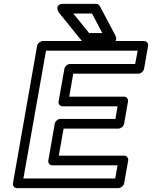

<svg xmlns="http://www.w3.org/2000/svg" viewBox="-20 -948 786 993"><path d="M577 -333H292C277 -333 265 -319 263 -308L230 -118C227 -103 239 -93 250 -93H588L576 -25H101L218 -686H692L679 -617H342C327 -617 315 -603 313 -592L283 -423C280 -408 293 -398 304 -398H588ZM593 -283C604 -283 619 -293 622 -308L642 -423C644 -434 637 -448 622 -448H338L359 -567H696C707 -567 722 -577 725 -592L746 -711C748 -722 740 -736 725 -736H202C191 -736 175 -726 172 -711L47 0C45 11 53 25 68 25H592C603 25 619 15 622 0L643 -118C645 -129 637 -143 622 -143H284L309 -283ZM509 -777H441L359 -878H456ZM549 -727C598 -727 576 -766 576 -766L496 -917C493 -923 486 -928 478 -928H308C258 -928 283 -885 283 -885L405 -734C408 -730 414 -727 421 -727Z"/></svg>

Font: Asimov
Style: WidOuIt
Weight: 500
Designer: Google
Version: Version 2.000980; 2014